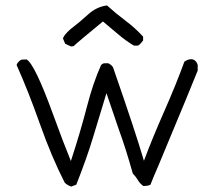

<svg xmlns="http://www.w3.org/2000/svg" viewBox="-20 -691 789 707"><path d="M241 -520 220 -530 212 -549Q214 -561 240 -584Q272 -608 303.5 -637Q335 -666 374 -671Q407 -641 442.5 -614.5Q478 -588 507 -556V-542Q494 -525 488 -523H473Q443 -541 415.5 -564.5Q388 -588 359 -612Q263 -533 251 -521ZM242 -4Q226 -10 218 -19Q170 -113 127 -234.5Q84 -356 41 -452Q43 -458 48.5 -463.5Q54 -469 56.5 -470.5Q59 -472 78 -472Q108 -455 175 -271Q212 -169 241 -98Q276 -205 299.5 -296Q323 -387 352 -451Q358 -458 365 -458H379Q396 -449 398 -438Q478 -208 510 -99Q541 -182 584.5 -280.5Q628 -379 659 -464Q672 -473 683 -473Q701 -473 708 -452V-431Q685 -373 562 -78Q547 -44 534 -11Q529 -8 522 -7Q515 -6 508 -6Q496 -14 488 -27.5Q480 -41 469 -52Q443 -145 419 -210L372 -348Q346 -263 323 -186.5Q300 -110 261 -11Z"/></svg>

Font: Yozai
Style: Regular
Weight: 400
Designer: LXGW / Y.OzVox
Foundry: LXGW / Y.OzVox
Version: Version 0.861;October 22, 2024